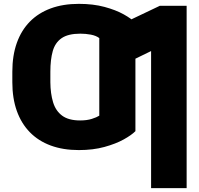

<svg xmlns="http://www.w3.org/2000/svg" viewBox="-20 -757 1019 981"><path d="M671.9 -471.7V-86.9Q652.3 -66.9 611.8 -44.4Q571.3 -22 513.4 -6.1Q455.6 9.8 382.8 9.8Q302.2 9.8 239.3 -13.4Q176.3 -36.6 132.6 -81.3Q88.9 -126 65.9 -190.4Q43 -254.9 43 -336.9V-377.9L237.3 -378.9V-336.9Q237.8 -278.8 251.2 -234.6Q264.6 -190.4 297.6 -166Q330.6 -141.6 389.6 -141.6Q424.3 -141.6 449.5 -149.7Q474.6 -157.7 487.3 -166V-471.7ZM671.9 -640.6V-261.7L487.3 -258.8V-562.5Q470.2 -575.2 443.8 -580.1Q417.5 -585 390.6 -585Q328.1 -585 294.9 -562Q261.7 -539.1 249.5 -495.8Q237.3 -452.6 237.3 -390.6V-339.8L43 -340.8V-390.6Q43 -473.1 65.9 -537.6Q88.9 -602.1 132.6 -646.5Q176.3 -690.9 239.3 -714.1Q302.2 -737.3 382.8 -737.3Q456.1 -737.3 513.9 -721.7Q571.8 -706.1 612.1 -683.6Q652.3 -661.1 671.9 -640.6ZM933.6 -727.5V204.1H752V-496.1L567.4 -406.2V-618.2L796.9 -727.5Z"/></svg>

Font: Inter 16pt Black
Style: Regular
Weight: 900
Version: Version 4.001;git-66647c0bb